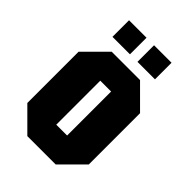

<svg xmlns="http://www.w3.org/2000/svg" viewBox="-214 -811 901 901"><g transform="rotate(45 236.0 -361.0)"><path d="M32 -110V-450L142 -560H330L440 -450V-110L330 0H142ZM200 -134H272V-426H200ZM95 -612V-722H211V-612ZM261 -612V-722H377V-612Z"/></g></svg>

Font: Tektur Condensed
Style: Bold
Weight: 700
Width: 3
Designer: Adam Jagosz
Foundry: Adam Jagosz
Version: Version 1.005;gftools[0.9.30]